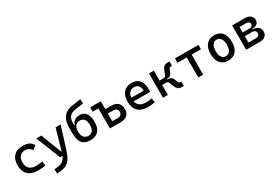

<svg xmlns="http://www.w3.org/2000/svg" viewBox="83 -2019 5108 3534"><g transform="rotate(-30 2636.5 -252.5)"><path d="M342.8 9.8Q210.4 9.8 138.4 -59.8Q66.4 -129.4 66.4 -259.8Q66.4 -386.7 134.5 -457Q202.6 -527.3 329.1 -527.3Q404.8 -527.3 458.7 -499.3Q512.7 -471.2 535.6 -419.9L456.1 -359.9Q434.1 -395.5 399.9 -415Q365.7 -434.6 325.2 -434.6Q252 -434.6 211.4 -390.4Q170.9 -346.2 170.9 -264.6Q170.9 -176.3 218.5 -129.6Q266.1 -83 354.5 -83Q390.6 -83 426.8 -86.4Q462.9 -89.8 497.1 -95.7L508.8 -4.9Q468.8 3.9 426 6.8Q383.3 9.8 342.8 9.8Z M622.6 234.4 617.7 141.6 698.7 131.8Q750 125.5 786.4 104Q822.8 82.5 848.6 40.3Q874.5 -2 894 -70.3L1022.9 -517.6H1130.4L981 -45.9Q951.7 46.9 915.3 103.5Q878.9 160.2 829.3 188.5Q779.8 216.8 710.4 224.6ZM818.8 0 612.8 -517.6H720.2L889.2 -78.1H904.8V0Z M1466.8 9.8Q1379.9 9.8 1329.3 -23.7Q1278.8 -57.1 1257.1 -120.6Q1235.4 -184.1 1235.4 -273.9V-377Q1235.4 -473.6 1262 -544.2Q1288.6 -614.7 1345.7 -657.2Q1402.8 -699.7 1494.1 -712.9L1675.3 -738.8L1680.2 -646L1520 -624Q1473.1 -617.7 1438.7 -603.5Q1404.3 -589.4 1382.1 -565.9Q1359.9 -542.5 1349.1 -508.1Q1338.4 -473.6 1338.4 -426.8V-379.9H1349.6Q1364.3 -434.1 1408 -463.6Q1451.7 -493.2 1514.6 -493.2Q1600.6 -493.2 1647.9 -431.2Q1695.3 -369.1 1695.3 -246.6Q1695.3 -120.1 1635.5 -55.2Q1575.7 9.8 1466.8 9.8ZM1471.2 -80.1Q1527.8 -80.1 1559.8 -120.4Q1591.8 -160.6 1591.8 -241.7Q1591.8 -322.8 1559.8 -363Q1527.8 -403.3 1471.2 -403.3Q1410.2 -403.3 1375.5 -363Q1340.8 -322.8 1340.8 -241.7Q1340.8 -160.6 1375.5 -120.4Q1410.2 -80.1 1471.2 -80.1Z M1975.6 0V-92.8H2097.7Q2141.6 -92.8 2165.5 -114.3Q2189.5 -135.7 2189.5 -174.8Q2189.5 -213.9 2165.5 -235.4Q2141.6 -256.8 2097.7 -256.8H1965.8V-349.6H2111.3Q2200.2 -349.6 2248.5 -304Q2296.9 -258.3 2296.9 -174.8Q2296.9 -91.3 2248.5 -45.7Q2200.2 0 2111.3 0ZM1878.9 0V-517.6H1982.4V0ZM1757.8 -424.8V-517.6H1930.2V-424.8Z M2681.6 9.8Q2549.3 9.8 2477.3 -59.8Q2405.3 -129.4 2405.3 -259.8Q2405.3 -386.7 2466.3 -457Q2527.3 -527.3 2638.7 -527.3Q2743.7 -527.3 2801 -463.9Q2858.4 -400.4 2858.4 -279.3Q2858.4 -243.7 2855.5 -212.9H2492.2V-292H2764.6Q2764.6 -361.8 2731.4 -399.2Q2698.2 -436.5 2639.6 -436.5Q2573.7 -436.5 2537.4 -391.6Q2501 -346.7 2501 -264.6Q2501 -174.8 2551 -127.9Q2601.1 -81.1 2693.4 -81.1Q2725.6 -81.1 2756.8 -84.7Q2788.1 -88.4 2820.3 -94.7L2833 -3.9Q2787.1 4.9 2749 7.3Q2710.9 9.8 2681.6 9.8Z M3191.4 -265.6 3184.1 -305.2Q3215.3 -305.2 3227.8 -314.7Q3240.2 -324.2 3248.5 -345.2L3282.2 -428.7Q3297.4 -466.3 3313.5 -486.1Q3329.6 -505.9 3353.5 -512.9Q3377.4 -520 3415.5 -520H3443.8V-427.2H3422.9Q3404.8 -427.2 3395.5 -422.4Q3386.2 -417.5 3379.4 -400.9L3345.2 -320.8Q3333 -293 3309.8 -279.3Q3286.6 -265.6 3247.1 -265.6ZM3006.8 0V-517.6H3110.4V0ZM3103 -212.4V-305.2H3246.6V-212.4ZM3420.4 2.4Q3382.3 2.4 3357.2 -4.6Q3332 -11.7 3314.7 -31.5Q3297.4 -51.3 3282.2 -88.9L3248.5 -172.4Q3240.2 -193.4 3227.8 -202.9Q3215.3 -212.4 3184.1 -212.4L3191.4 -252H3252Q3331.1 -252 3355 -196.8L3389.2 -116.7Q3396 -100.1 3405.3 -95.2Q3414.6 -90.3 3432.6 -90.3H3448.7V2.4Z M3756.8 0V-517.6H3860.4V0ZM3559.6 -424.8V-517.6H4057.6V-424.8Z M4394.5 9.8Q4287.1 9.8 4227.5 -60.5Q4168 -130.9 4168 -258.8Q4168 -387.2 4227.5 -457.3Q4287.1 -527.3 4394.5 -527.3Q4502.4 -527.3 4561.8 -457.3Q4621.1 -387.2 4621.1 -258.8Q4621.1 -130.9 4561.8 -60.5Q4502.4 9.8 4394.5 9.8ZM4394.5 -83Q4451.7 -83 4482.7 -128.9Q4513.7 -174.8 4513.7 -258.8Q4513.7 -343.3 4482.7 -388.9Q4451.7 -434.6 4394.5 -434.6Q4337.4 -434.6 4306.4 -388.9Q4275.4 -343.3 4275.4 -258.8Q4275.4 -174.8 4306.4 -128.9Q4337.4 -83 4394.5 -83Z M4871.1 0V-92.8H5037.1Q5073.2 -92.8 5093.3 -110.6Q5113.3 -128.4 5113.3 -161.1Q5113.3 -193.8 5091.6 -211.7Q5069.8 -229.5 5030.3 -229.5H4861.3V-264.2H5054.7Q5134.3 -264.2 5178 -229.5Q5221.7 -194.8 5221.7 -131.8Q5221.7 -68.8 5180.7 -34.4Q5139.6 0 5065.4 0ZM4774.4 0V-517.6H4877.9V0ZM4837.9 -243.2V-291H5060.5V-243.2ZM4861.3 -272.9V-307.6H5017.6Q5053.7 -307.6 5073.7 -323Q5093.8 -338.4 5093.8 -366.2Q5093.8 -394 5072 -409.4Q5050.3 -424.8 5010.7 -424.8H4871.1V-517.6H5035.2Q5114.7 -517.6 5158.4 -483.2Q5202.1 -448.7 5202.1 -385.7Q5202.1 -332 5161.1 -302.5Q5120.1 -272.9 5045.9 -272.9Z"/></g></svg>

Font: Cascadia Code
Style: Regular
Weight: 400
Designer: Aaron Bell
Foundry: Saja Typeworks
Version: Version 2404.023